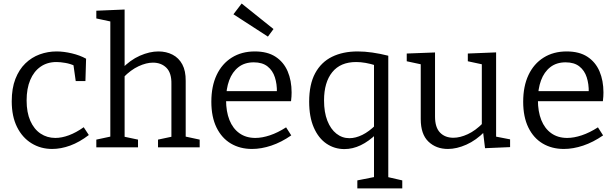

<svg xmlns="http://www.w3.org/2000/svg" viewBox="-20 -825 3448 1075"><path d="M272 9Q208 9 156.5 -22.7Q105 -54.3 75.3 -114Q45.7 -173.7 45.7 -257.7Q45.7 -330.7 66.2 -383.2Q86.7 -435.7 121.8 -469.8Q157 -504 202.3 -520.5Q247.7 -537 297 -537Q336.7 -537 382.3 -526.2Q428 -515.3 462 -496.3L458.3 -371H404L390.7 -465L398.7 -456.3Q374 -468 345.8 -472.8Q317.7 -477.7 296.3 -477.7Q244.3 -477.7 206.8 -451.3Q169.3 -425 149.2 -377Q129 -329 129 -262.7Q129 -195.3 149.8 -148.3Q170.7 -101.3 207.2 -77Q243.7 -52.7 290 -52.7Q325.7 -52.7 366 -67.7Q406.3 -82.7 448.7 -112.7L477.3 -69Q425 -29 373.2 -10Q321.3 9 272 9Z M519.3 0V-43.3L609.7 -62.7L597.7 -48.3V-717.7L609.7 -702.3L519.3 -721.7V-765L677.7 -771.7V-433.7L660 -438.3Q709 -489.3 763.5 -513.2Q818 -537 867 -537Q911.3 -537 946.3 -518.8Q981.3 -500.7 1000.8 -464.3Q1020.3 -428 1019.7 -372V-48.3L1009.7 -62.3L1098 -43.3V0H864.7V-43.3L951.3 -61.7L939.7 -47V-354.3Q941 -416 912 -445.2Q883 -474.3 836 -474.3Q799.7 -474.3 756 -454.2Q712.3 -434 670.7 -391.3L677.7 -407.7V-47L667.7 -61.3L752.7 -43.3V0Z M1391 9Q1324 9 1272.6 -21.4Q1221.3 -51.8 1192.3 -111Q1163.3 -170.3 1163.3 -255.5Q1163.3 -342.2 1193 -405.2Q1222.8 -468.2 1277.8 -502.6Q1332.8 -537 1406.7 -537Q1477.2 -537 1522.7 -507.4Q1568.2 -477.7 1590.5 -425.9Q1612.7 -374 1612.7 -307.2Q1612.7 -296.3 1612 -285Q1611.2 -273.8 1609.5 -258.3H1224V-314.7H1539.3L1530.3 -308.7Q1531.3 -354.2 1519 -392.3Q1506.8 -430.3 1477.9 -453.1Q1449 -476 1400.8 -476Q1349.7 -476 1315.1 -449Q1280.5 -422 1263.1 -374.8Q1245.7 -327.5 1245.7 -265.7Q1245.7 -200.5 1264.7 -152.9Q1283.7 -105.2 1320.6 -79Q1357.5 -52.7 1409.7 -52.7Q1447.5 -52.7 1491.5 -67.5Q1535.5 -82.2 1581.8 -112L1610.7 -67Q1555.2 -28.5 1499.2 -9.8Q1443.2 9 1391 9ZM1333 -805.3 1511.3 -662.3 1480 -620 1287 -745Z M1980.7 230V185L2085 164.3L2074 180.3V-74.7L2089.7 -77Q2044.7 -33.3 1999.5 -11.8Q1954.3 9.7 1908.3 9.7Q1852.7 9.7 1807.8 -20.8Q1763 -51.3 1737 -110.8Q1711 -170.3 1711 -255.7Q1711 -353 1744.7 -415.2Q1778.3 -477.3 1839.3 -507.2Q1900.3 -537 1982.3 -537Q2022 -537 2064.8 -530.8Q2107.7 -524.7 2154 -513V180.3L2142.3 164.3L2232.3 185V230ZM1936.3 -51.3Q1971 -51.3 2008.7 -69.8Q2046.3 -88.3 2084.3 -126L2074 -99V-479.3L2085 -458.3Q2024.3 -477.7 1974 -477.7Q1886 -477.7 1840.2 -420.8Q1794.3 -364 1794.3 -262.7Q1794.3 -196.3 1812.8 -149.2Q1831.3 -102 1863.5 -76.7Q1895.7 -51.3 1936.3 -51.3Z M2488 9Q2421.7 9 2378.7 -32.2Q2335.7 -73.3 2335.7 -158.3V-477L2345.7 -463L2257.3 -482V-525.3L2415.7 -531.3V-172.3Q2415.7 -111.7 2443.7 -82.7Q2471.7 -53.7 2518.7 -53.7Q2555.7 -53.7 2599 -73.7Q2642.3 -93.7 2684.3 -136.3L2677.7 -118.3V-479L2687.7 -463L2599.3 -482V-525.3L2757.7 -531.7V-48.7L2745.7 -62.3L2836 -44.7V-1.3L2695.7 4.7L2683.7 -94.3L2695.3 -89.7Q2645.7 -39.3 2591.3 -15.2Q2537 9 2488 9Z M3137 9Q3070 9 3018.6 -21.4Q2967.3 -51.8 2938.3 -111Q2909.3 -170.3 2909.3 -255.5Q2909.3 -342.2 2939 -405.2Q2968.8 -468.2 3023.8 -502.6Q3078.8 -537 3152.7 -537Q3223.2 -537 3268.7 -507.4Q3314.2 -477.7 3336.5 -425.9Q3358.7 -374 3358.7 -307.2Q3358.7 -296.3 3358 -285Q3357.2 -273.8 3355.5 -258.3H2970V-314.7H3285.3L3276.3 -308.7Q3277.3 -354.2 3265 -392.3Q3252.8 -430.3 3223.9 -453.1Q3195 -476 3146.8 -476Q3095.7 -476 3061.1 -449Q3026.5 -422 3009.1 -374.8Q2991.7 -327.5 2991.7 -265.7Q2991.7 -200.5 3010.7 -152.9Q3029.7 -105.2 3066.6 -79Q3103.5 -52.7 3155.7 -52.7Q3193.5 -52.7 3237.5 -67.5Q3281.5 -82.2 3327.8 -112L3356.7 -67Q3301.2 -28.5 3245.2 -9.8Q3189.2 9 3137 9Z"/></svg>

Font: Bitter Thin
Style: Regular
Weight: 100
Designer: Sol Matas, and Bitter project Authors
Foundry: Sol Matas
Version: Version 2.002